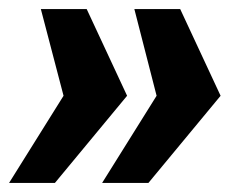

<svg xmlns="http://www.w3.org/2000/svg" viewBox="-25 -529 538 423"><path d="M115 -318 65 -509H166L255 -318L96 -126H-5ZM320 -318 271 -509H372L461 -318L302 -126H200Z"/></svg>

Font: Sansita Medium Italic
Style: Regular
Weight: 500
Italic angle: -11°
Designer: Pablo Cosgaya
Foundry: Omnibus-Type
Version: Version 1.006